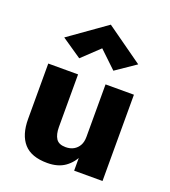

<svg xmlns="http://www.w3.org/2000/svg" viewBox="-138 -851 852 962"><g transform="rotate(20 287.5 -370.0)"><path d="M364.7 0H516V-460H364.7ZM218.2 -180V-460H59.3V-164.7Q59.3 -80 99.1 -35Q138.8 10 224.3 10Q281.5 10 318.7 -16.6Q355.8 -43.2 374.8 -87.9Q393.8 -132.7 393.8 -186L364.7 -180Q364.7 -152.8 354.4 -134.6Q344.2 -116.3 326.2 -106.2Q308.2 -96 283.5 -96Q247 -96 232.6 -118.1Q218.2 -140.2 218.2 -180ZM287.3 -624.2 378 -537.8 484.2 -610.3 287.3 -750.3 89.8 -610.3 196 -537.8Z"/></g></svg>

Font: Jost* Book
Style: Regular
Weight: 400
Version: Version 3.000